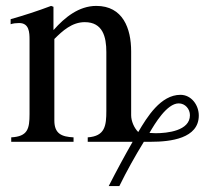

<svg xmlns="http://www.w3.org/2000/svg" viewBox="-20 -480 712 650"><path d="M623 -90C623 -37 546 -29 507 -29C500 -29 493 -30 486 -30C504 -61 545 -130 585 -130C607 -130 623 -111 623 -90ZM424 -306C424 -384 396 -460 306 -460C247 -460 199 -421 162 -379H161V-457L153 -460C108 -443 62 -428 16 -415V-398C25 -401 35 -402 45 -402C79 -402 80 -370 80 -345V-94C80 -44 74 -18 18 -15V0H229V-15C189 -17 164 -27 164 -72V-348C192 -376 224 -405 267 -405C328 -405 340 -355 340 -304V-105C340 -55 336 -19 277 -15V0H429C401 49 374 99 348 150H384C409 99 437 49 467 0H491C557 0 653 -11 653 -89C653 -124 628 -159 591 -159C524 -159 478 -84 448 -33C434 -47 424 -70 424 -90Z"/></svg>

Font: XITS Math
Style: Regular
Weight: 400
Designer: MicroPress Inc., with final additions and corrections provided by Coen Hoffman, Elsevier (retired)
Version: Version 1.302